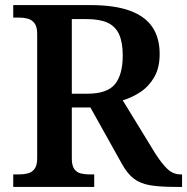

<svg xmlns="http://www.w3.org/2000/svg" viewBox="-20 -734 735 754"><path d="M32 0V-49H54Q73 -49 89 -53Q105 -57 115.5 -70.5Q126 -84 126 -112V-601Q126 -630 115 -643.5Q104 -657 88 -661Q72 -665 54 -665H32V-714H334Q430 -714 490 -692Q550 -670 578.5 -627.5Q607 -585 607 -522Q607 -468 586 -431.5Q565 -395 532 -373Q499 -351 462 -340L590 -131Q617 -89 639 -69Q661 -49 690 -49H695V0H669Q608 0 569.5 -6.5Q531 -13 505.5 -32.5Q480 -52 459 -90L335 -312H262V-112Q262 -84 271.5 -70.5Q281 -57 297 -53Q313 -49 333 -49H350V0ZM323 -366Q401 -366 431.5 -403.5Q462 -441 462 -516Q462 -568 447.5 -599.5Q433 -631 402 -645Q371 -659 321 -659H262V-366Z"/></svg>

Font: Noto Serif Khmer SemiBold
Style: Regular
Weight: 600
Version: Version 2.003